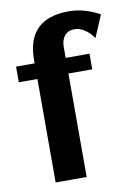

<svg xmlns="http://www.w3.org/2000/svg" viewBox="-78 -711 532 762"><g transform="rotate(-10 188.5 -330.0)"><path d="M377 -626 339 -537Q324 -559 304 -572.5Q284 -586 263 -586Q237 -586 223 -569Q209 -552 209 -525V-480H305V-417H209V0H84V-417H9V-480H84V-495Q84 -577 126.5 -618.5Q169 -660 253 -660Q314 -660 377 -626Z"/></g></svg>

Font: Arya
Style: Bold
Weight: 700
Designer: Eduardo Rodriguez Tunni, Modular Infotech
Foundry: Eduardo Rodriguez Tunni, Modular Infotech
Version: Version 1.002